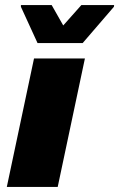

<svg xmlns="http://www.w3.org/2000/svg" viewBox="-20 -742 473 762"><path d="M7 0 115 -510H317L209 0ZM129 -571 63 -715V-722H185L231 -641L303 -722H433L432 -715L308 -571Z"/></svg>

Font: Saira SemiExpanded ExtraBold
Style: Italic
Weight: 800
Width: 6
Italic angle: -12°
Designer: Hector Gatti with collaboration of the Omnibus-Type team
Foundry: Omnibus-Type
Version: Version 1.101